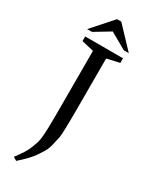

<svg xmlns="http://www.w3.org/2000/svg" viewBox="-297 -1030 1069 1336"><g transform="rotate(30 237.5 -362.5)"><path d="M81 -750H385V-713L284 -690V-278Q284 -88 277 -53Q270 -18 261 17.5Q252 53 238.5 75Q225 97 206 126Q176 171 98 240L70 223Q126 150 142 110Q158 70 164.5 48Q171 26 174 -14Q178 -66 178 -168V-690L81 -713ZM247 -965 402 -801H362L230 -876L106 -801H67L213 -965Z"/></g></svg>

Font: Ledger
Style: Regular
Weight: 400
Designer: Denis Masharov
Foundry: Denis Masharov
Version: 1.001